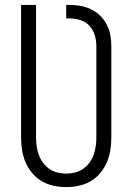

<svg xmlns="http://www.w3.org/2000/svg" viewBox="-20 -755 540 783"><path d="M250 8Q224 8 198.5 2.5Q173 -3 150.5 -16Q128 -29 111 -49.5Q94 -70 84 -93.5Q74 -117 70 -143Q66 -169 66 -195V-735H127V-195Q127 -177 129.5 -159Q132 -141 138 -124Q144 -107 155 -92Q166 -77 181 -66.5Q196 -56 214 -51.5Q232 -47 250 -47Q268 -47 286 -51.5Q304 -56 319 -66.5Q334 -77 345 -92Q356 -107 362 -124Q368 -141 370.5 -159Q373 -177 373 -195V-567Q373 -589 366.5 -611Q360 -633 345 -649.5Q330 -666 308 -673Q286 -680 264 -680H250V-735H264Q286 -735 308.5 -731Q331 -727 351.5 -717Q372 -707 388.5 -691Q405 -675 415.5 -654.5Q426 -634 430 -611.5Q434 -589 434 -567V-195Q434 -169 430 -143Q426 -117 416 -93.5Q406 -70 389 -49.5Q372 -29 349.5 -16Q327 -3 301.5 2.5Q276 8 250 8Z"/></svg>

Font: Iosevka Custom Light
Style: Regular
Weight: 300
Monospace: yes
Designer: Belleve Invis
Foundry: Belleve Invis
Version: Version 27.3.5